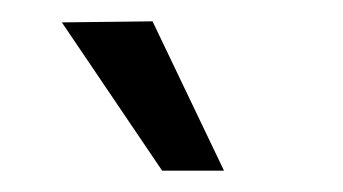

<svg xmlns="http://www.w3.org/2000/svg" viewBox="-20 -713 322 180"><path d="M38 -692 123 -693 190 -553H132Z"/></svg>

Font: Gemunu Libre
Style: Regular
Weight: 400
Designer: Puspanada Ekanayake, Sola Matas, Pathum Egodawatta, Kosala Senevirathne
Foundry: mooniak
Version: Version 1.100